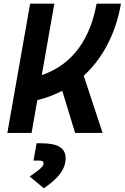

<svg xmlns="http://www.w3.org/2000/svg" viewBox="-20 -713 669 1030"><path d="M19.5 0H149.4L180.2 -175.8C228.5 -187.5 272.9 -204.6 314 -226.1L382.8 0H530.3L429.2 -306.6C534.7 -403.3 602.5 -539.6 628.9 -693.4H498C466.8 -516.6 378.4 -369.1 204.1 -310.1L271.5 -693.4H141.6ZM215.3 296.9C279.8 252.4 332 203.1 332 135.7C332 81.1 290.5 55.7 203.1 55.7H176.3L159.7 148.4H191.4C206.5 148.4 213.9 153.3 213.9 163.6C213.9 183.6 179.7 205.1 139.2 233.9Z"/></svg>

Font: Cascadia Mono PL
Style: Bold Italic
Weight: 700
Italic angle: -10°
Monospace: yes
Designer: Aaron Bell
Foundry: Saja Typeworks
Version: Version 2404.023